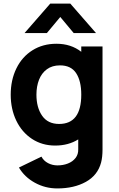

<svg xmlns="http://www.w3.org/2000/svg" viewBox="-20 -800 664 1075"><path d="M392.5 -615 317.5 -705 242.5 -615H117.5L261.5 -780H373.5L517.5 -615ZM435 -540H554V37Q554 79.5 546 110Q527 181.5 460.8 218.2Q394.5 255 301 255Q233 255 175 223Q117 191 86 138L212 77Q224.5 100.5 248.8 113.2Q273 126 302 126Q333.5 126 360.2 115.5Q387 105 403 84.5Q419 64 418 35V-19.5Q363 15 289 15Q216 15 159.2 -22.2Q102.5 -59.5 71.2 -124.5Q40 -189.5 40 -270Q40 -352 71.8 -417Q103.5 -482 161.8 -518.5Q220 -555 296 -555Q377.5 -555 435 -510ZM435 -270Q435 -347 406.2 -390.5Q377.5 -434 316 -434Q272 -434 242.5 -412.2Q213 -390.5 198.5 -353.5Q184 -316.5 184 -270Q184 -197.5 216 -151.8Q248 -106 311 -106Q435 -106 435 -270Z"/></svg>

Font: Hauora ExtraBold
Style: Regular
Weight: 800
Designer: Wayne Shih
Foundry: WCYS
Version: Version 1.001